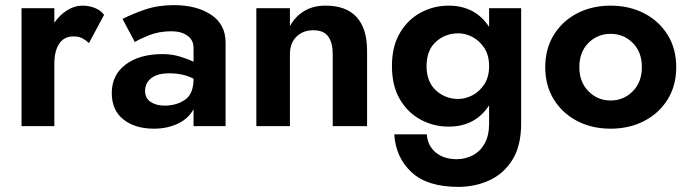

<svg xmlns="http://www.w3.org/2000/svg" viewBox="-20 -492 2690 749"><path d="M327 -324 386 -434Q373 -452 350 -461Q327 -470 302 -470Q271 -470 242 -452Q213 -434 192 -403V-460H64V0H192V-243Q192 -293 211 -321.5Q230 -350 267 -350Q287 -350 300.5 -343Q314 -336 327 -324Z M506 -328Q523 -339 561.5 -354.5Q600 -370 649 -370Q687 -370 711 -353Q735 -336 735 -305V-251Q713 -262 681.5 -271.5Q650 -281 614 -281Q525 -281 470.5 -240.5Q416 -200 416 -129Q416 -62 461.5 -26Q507 10 580 10Q632 10 673.5 -9.5Q715 -29 735 -66V0H860V-326Q860 -397 803.5 -434.5Q747 -472 658 -472Q596 -472 545 -454.5Q494 -437 458 -418ZM546 -137Q546 -169 570.5 -187.5Q595 -206 640 -206Q695 -206 735 -185V-184Q735 -126 702 -103Q669 -80 622 -80Q589 -80 567.5 -94.5Q546 -109 546 -137Z M1278 -280V0H1412V-294Q1412 -380 1371.5 -425Q1331 -470 1250 -470Q1201 -470 1166 -448.5Q1131 -427 1111 -390V-460H980V0H1111V-280Q1111 -324 1136.5 -349Q1162 -374 1202 -374Q1243 -374 1260.5 -349.5Q1278 -325 1278 -280Z M1644 -234Q1644 -296 1680.5 -329Q1717 -362 1768 -362Q1796 -362 1823.5 -347.5Q1851 -333 1869.5 -304.5Q1888 -276 1888 -234Q1888 -192 1869.5 -163.5Q1851 -135 1823.5 -120.5Q1796 -106 1768 -106Q1717 -106 1680.5 -139.5Q1644 -173 1644 -234ZM1509 -234Q1509 -157 1540 -104.5Q1571 -52 1621.5 -25Q1672 2 1730 2Q1834 2 1888 -81V-10Q1888 37 1870.5 68Q1853 99 1824 114Q1795 129 1762 129Q1711 129 1679.5 102.5Q1648 76 1645 32H1518Q1524 123 1585.5 180Q1647 237 1768 237Q1834 237 1890 211Q1946 185 1979.5 130.5Q2013 76 2013 -10V-460H1888V-387Q1834 -470 1730 -470Q1672 -470 1621.5 -443Q1571 -416 1540 -363.5Q1509 -311 1509 -234Z M2240 -230Q2240 -289 2275.5 -324.5Q2311 -360 2362 -360Q2413 -360 2448.5 -324.5Q2484 -289 2484 -230Q2484 -172 2448.5 -136Q2413 -100 2362 -100Q2311 -100 2275.5 -136Q2240 -172 2240 -230ZM2107 -230Q2107 -158 2140.5 -104Q2174 -50 2231.5 -20Q2289 10 2362 10Q2435 10 2493 -20Q2551 -50 2584.5 -104Q2618 -158 2618 -230Q2618 -302 2584.5 -356Q2551 -410 2493 -440Q2435 -470 2362 -470Q2289 -470 2231.5 -440Q2174 -410 2140.5 -356Q2107 -302 2107 -230Z"/></svg>

Font: Jost-600-Semi-PL
Style: Regular
Weight: 600
Version: Version 3.300; ttfautohint (v0.97) -l 8 -r 50 -G 200 -x 14 -